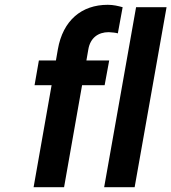

<svg xmlns="http://www.w3.org/2000/svg" viewBox="-20 -780 714 800"><path d="M433 -646C448 -645 461 -644 471 -641L491 -750C472 -755 453 -760 429 -760C320 -760 242 -695 221 -574L213 -528H142L124 -425H195L120 0H247L322 -425H416L435 -528H340L348 -574C356 -622 389 -646 433 -646ZM541 0 674 -750H547L414 0Z"/></svg>

Font: Asimov
Style: NarIt
Weight: 500
Designer: Google
Version: Version 2.000980; 2014